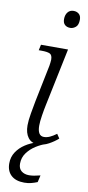

<svg xmlns="http://www.w3.org/2000/svg" viewBox="-107 -791 487 1063"><g transform="rotate(10 137.0 -260.0)"><path d="M214 -656Q195 -656 183.5 -666.5Q172 -677 172 -698Q172 -722 184 -737Q196 -752 217 -752Q235 -752 247 -741.5Q259 -731 259 -710Q259 -680 244.5 -668Q230 -656 214 -656ZM148 10Q113 10 94 -15.5Q75 -41 75 -84Q75 -111 82 -151.5Q89 -192 95 -223L137 -429Q138 -437 139.5 -446.5Q141 -456 141 -464Q141 -490 127 -497Q113 -504 80 -504H64L71 -536H223L155 -209Q150 -186 144.5 -151Q139 -116 139 -94Q139 -36 175 -36Q191 -36 208 -43.5Q225 -51 245 -66L261 -42Q240 -23 210 -6.5Q180 10 148 10ZM112 232Q64 232 38 208Q12 184 12 141Q12 105 30.5 77Q49 49 79 29.5Q109 10 144 0H195Q167 9 138.5 27Q110 45 90.5 71.5Q71 98 71 132Q71 160 88 173.5Q105 187 131 187Q144 187 159 184.5Q174 182 194 177L185 216Q168 223 150 227.5Q132 232 112 232Z"/></g></svg>

Font: Noto Serif Light
Style: Italic
Weight: 300
Italic angle: -12°
Designer: Monotype Design Team
Foundry: Monotype Imaging Inc.
Version: Version 2.013